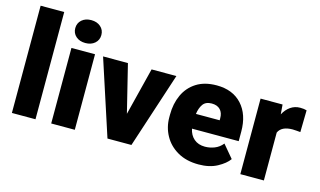

<svg xmlns="http://www.w3.org/2000/svg" viewBox="-89 -1018 2162 1297"><g transform="rotate(15 992.0 -370.0)"><path d="M220.2 -750V0H55.2V-750Z M320.3 -664.6Q320.3 -699.7 345.7 -722.2Q371.1 -744.6 411.6 -744.6Q452.1 -744.6 477.5 -722.2Q502.9 -699.7 502.9 -664.6Q502.9 -629.4 477.5 -606.9Q452.1 -584.5 411.6 -584.5Q371.1 -584.5 345.7 -606.9Q320.3 -629.4 320.3 -664.6ZM495.1 -528.3V0H330.1V-528.3Z M725.1 -528.3 807.1 -195.3 890.6 -528.3H1064L891.1 0H723.6L551.3 -528.3Z M1362.3 9.8Q1276.4 9.8 1215.3 -25.4Q1154.3 -60.5 1122.1 -118.9Q1089.8 -177.2 1089.8 -246.6V-265.1Q1089.8 -342.3 1118.2 -404.1Q1146.5 -465.8 1203.4 -502Q1260.3 -538.1 1344.7 -538.1Q1457 -538.1 1520.8 -468.3Q1584.5 -398.4 1584.5 -279.3V-212.4H1257.8Q1266.6 -168.5 1296.4 -142.8Q1326.2 -117.2 1373 -117.2Q1406.7 -117.2 1439.5 -129.9Q1472.2 -142.6 1495.6 -171.9L1570.3 -83Q1545.9 -48.3 1492.2 -19.3Q1438.5 9.8 1362.3 9.8ZM1343.3 -411.1Q1301.3 -411.1 1282.2 -384Q1263.2 -356.9 1257.8 -315.4H1423.8V-328.1Q1424.3 -367.2 1403.3 -389.2Q1382.3 -411.1 1343.3 -411.1Z M1973.6 -532.2 1970.7 -379.4Q1960.9 -380.4 1944.3 -381.8Q1927.7 -383.3 1916.5 -383.3Q1839.4 -383.3 1817.4 -335V0H1652.8V-528.3H1806.6L1812 -460.9Q1831.5 -497.6 1861.1 -517.8Q1890.6 -538.1 1928.2 -538.1Q1955.6 -538.1 1973.6 -532.2Z"/></g></svg>

Font: Vazirmatn FD Black
Style: Regular
Weight: 900
Designer: Saber Rastikerdar
Foundry: Saber Rastikerdar
Version: Version 33.003